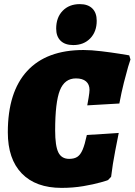

<svg xmlns="http://www.w3.org/2000/svg" viewBox="-20 -902 654 933"><path d="M18 -259Q18 -455 112 -557Q206 -659 386 -659Q423 -659 472.5 -653Q522 -647 559.5 -641Q597 -635 608 -633L614 -613Q611 -606 602.5 -577Q594 -548 582 -500.5Q570 -453 560 -399L404 -390Q406 -399 410.5 -426.5Q415 -454 415 -465Q415 -492 398 -506.5Q381 -521 349 -521Q294 -521 271 -463Q248 -405 248 -268Q248 -193 263.5 -161.5Q279 -130 316 -130Q341 -130 356 -140Q371 -150 381.5 -174.5Q392 -199 402 -246L557 -256Q553 -236 540 -169.5Q527 -103 520 -43L505 -27Q505 -26 470 -16Q435 -6 385 2.5Q335 11 279 11Q154 11 86 -59Q18 -129 18 -259ZM253 -763Q253 -817 284.5 -849.5Q316 -882 368 -882Q407 -882 428.5 -861Q450 -840 450 -801Q450 -748 418.5 -715.5Q387 -683 336 -683Q296 -683 274.5 -704Q253 -725 253 -763Z"/></svg>

Font: Alegreya Black
Style: Italic
Weight: 900
Italic angle: -7°
Designer: Juan Pablo del Peral
Foundry: Huerta Tipografica
Version: Version 2.007; ttfautohint (v1.6)